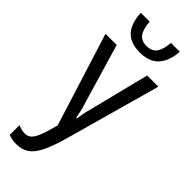

<svg xmlns="http://www.w3.org/2000/svg" viewBox="-300 -946 984 984"><g transform="rotate(45 192.0 -454.0)"><path d="M384.3 -713.9 241.7 -202.1Q219.2 -121.6 196.8 -75.2Q174.3 -28.8 145.8 -9.5Q117.2 9.8 76.7 9.8Q61 9.8 47.1 7.1Q33.2 4.4 20.5 -0.5V-71.3Q33.2 -65.4 44.9 -62.5Q56.6 -59.6 69.3 -59.6Q90.3 -59.6 104.7 -72.5Q119.1 -85.4 131.8 -117.7Q144.5 -149.9 159.7 -208L1 -713.9H82L177.2 -392.1Q181.2 -380.9 184.6 -367.7Q188 -354.5 191.7 -338.9Q195.3 -323.2 199.2 -303.7H204.1Q206.5 -320.8 209.2 -335Q211.9 -349.1 214.8 -362.5Q217.8 -376 221.7 -389.2L303.2 -713.9ZM335.4 -918Q332 -869.1 314.9 -836.2Q297.9 -803.2 267.6 -786.6Q237.3 -770 193.4 -770Q148.9 -770 118.7 -785.6Q88.4 -801.3 72 -834Q55.7 -866.7 52.7 -918H116.7Q121.1 -864.7 138.9 -841.3Q156.7 -817.9 193.4 -817.9Q231.4 -817.9 249.3 -842.3Q267.1 -866.7 271.5 -918Z"/></g></svg>

Font: Open Sans Condensed
Style: Regular
Weight: 400
Width: 3
Designer: Monotype Design Team
Foundry: Monotype Imaging Inc.
Version: Version 3.000